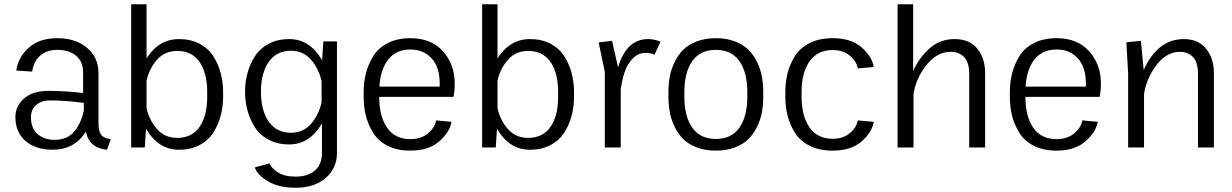

<svg xmlns="http://www.w3.org/2000/svg" viewBox="-20 -695 5807 905"><path d="M52.5 -143.3Q52.5 -195 93.3 -230.8Q134.2 -266.7 209.2 -266.7Q286.7 -266.7 371.7 -256.7V-351.7Q371.7 -405 338.3 -432.5Q305 -460 250 -460Q200.8 -460 169.6 -432.9Q138.3 -405.8 131.7 -357.5L56.7 -362.5Q65.8 -425.8 115.8 -470.4Q165.8 -515 250 -515Q337.5 -515 390.8 -469.2Q444.2 -423.3 444.2 -351.7V-114.2Q444.2 -76.7 457.1 -59.6Q470 -42.5 502.5 -39.2L484.2 10.8Q399.2 1.7 385 -74.2Q330 10.8 229.2 10.8Q148.3 10.8 100.4 -30.4Q52.5 -71.7 52.5 -143.3ZM375 -210Q287.5 -221.7 213.3 -221.7Q175.8 -221.7 150.8 -200.4Q125.8 -179.2 125.8 -142.5Q125.8 -90 157.5 -62.9Q189.2 -35.8 237.5 -35.8Q298.3 -35.8 331.2 -76.7Q364.2 -117.5 375 -175Z M1031.7 -260V-240Q1031.7 -193.3 1020.4 -150.4Q1009.2 -107.5 985.8 -70.4Q962.5 -33.3 920.8 -11.2Q879.2 10.8 823.3 10.8Q725.8 10.8 668.3 -88.3L662.5 0H598.3V-675H670.8V-420Q729.2 -510.8 823.3 -510.8Q879.2 -510.8 920.8 -488.8Q962.5 -466.7 985.8 -429.6Q1009.2 -392.5 1020.4 -349.6Q1031.7 -306.7 1031.7 -260ZM670.8 -315V-185Q684.2 -126.7 720.8 -85.8Q757.5 -45 815 -45Q884.2 -45 920.4 -96.7Q956.7 -148.3 956.7 -240V-260Q956.7 -351.7 920.4 -403.3Q884.2 -455 815 -455Q757.5 -455 720.8 -414.2Q684.2 -373.3 670.8 -315Z M1343.3 -510.8Q1440.8 -510.8 1498.3 -410.8L1504.2 -500H1568.3V25.8Q1568.3 98.3 1515 144.2Q1461.7 190 1373.3 190Q1294.2 190 1243.3 159.6Q1192.5 129.2 1180.8 94.2L1250.8 75Q1258.3 97.5 1290 117.5Q1321.7 137.5 1373.3 137.5Q1430 137.5 1463.8 109.2Q1497.5 80.8 1497.5 25.8V-113.3Q1440 -14.2 1343.3 -14.2Q1287.5 -14.2 1245.8 -36.7Q1204.2 -59.2 1180.8 -96.2Q1157.5 -133.3 1146.3 -175.4Q1135 -217.5 1135 -262.5Q1135 -307.5 1146.3 -349.6Q1157.5 -391.7 1180.8 -428.8Q1204.2 -465.8 1245.8 -488.3Q1287.5 -510.8 1343.3 -510.8ZM1495.8 -312.5Q1482.5 -371.7 1445.8 -413.8Q1409.2 -455.8 1351.7 -455.8Q1283.3 -455.8 1246.7 -403.3Q1210 -350.8 1210 -262.5Q1210 -174.2 1246.7 -121.7Q1283.3 -69.2 1351.7 -69.2Q1409.2 -69.2 1445.8 -111.2Q1482.5 -153.3 1495.8 -212.5Z M1694.2 -238.3V-261.7Q1694.2 -309.2 1705.4 -351.7Q1716.7 -394.2 1740.4 -432.1Q1764.2 -470 1808.8 -492.5Q1853.3 -515 1914.2 -515Q2013.3 -515 2068.3 -452.9Q2123.3 -390.8 2123.3 -301.7Q2123.3 -267.5 2117.5 -238.3H1767.5Q1767.5 -146.7 1804.6 -92.9Q1841.7 -39.2 1914.2 -39.2Q1965.8 -39.2 1997.9 -66.7Q2030 -94.2 2035.8 -127.5L2108.3 -120.8Q2100 -71.7 2050 -28.3Q2000 15 1914.2 15Q1852.5 15 1807.9 -7.5Q1763.3 -30 1739.6 -67.9Q1715.8 -105.8 1705 -147.9Q1694.2 -190 1694.2 -238.3ZM1768.3 -286.7H2052.5V-302.5Q2052.5 -378.3 2014.6 -420Q1976.7 -461.7 1914.2 -461.7Q1847.5 -461.7 1810.4 -415Q1773.3 -368.3 1768.3 -286.7Z M2685.8 -260V-240Q2685.8 -193.3 2674.6 -150.4Q2663.3 -107.5 2640 -70.4Q2616.7 -33.3 2575 -11.2Q2533.3 10.8 2477.5 10.8Q2380 10.8 2322.5 -88.3L2316.7 0H2252.5V-675H2325V-420Q2383.3 -510.8 2477.5 -510.8Q2533.3 -510.8 2575 -488.8Q2616.7 -466.7 2640 -429.6Q2663.3 -392.5 2674.6 -349.6Q2685.8 -306.7 2685.8 -260ZM2325 -315V-185Q2338.3 -126.7 2375 -85.8Q2411.7 -45 2469.2 -45Q2538.3 -45 2574.6 -96.7Q2610.8 -148.3 2610.8 -240V-260Q2610.8 -351.7 2574.6 -403.3Q2538.3 -455 2469.2 -455Q2411.7 -455 2375 -414.2Q2338.3 -373.3 2325 -315Z M2801.7 -495 2865 -502.5 2893.3 -377.5Q2932.5 -510.8 3035 -510.8Q3065.8 -510.8 3093.3 -498.3L3065 -436.7Q3046.7 -445.8 3023.3 -445.8Q2988.3 -445.8 2962.5 -419.2Q2936.7 -392.5 2924.2 -355.4Q2911.7 -318.3 2905.8 -272.5V0H2830.8V-355.8Z M3130.8 -238.3V-261.7Q3130.8 -299.2 3137.1 -333.8Q3143.3 -368.3 3159.6 -402.1Q3175.8 -435.8 3200.4 -460.4Q3225 -485 3264.6 -500Q3304.2 -515 3354.2 -515Q3404.2 -515 3443.8 -500Q3483.3 -485 3507.9 -460.4Q3532.5 -435.8 3548.8 -402.1Q3565 -368.3 3571.3 -333.8Q3577.5 -299.2 3577.5 -261.7V-238.3Q3577.5 -200.8 3571.3 -166.2Q3565 -131.7 3548.8 -97.9Q3532.5 -64.2 3507.9 -39.6Q3483.3 -15 3443.8 0Q3404.2 15 3354.2 15Q3304.2 15 3264.6 0Q3225 -15 3200.4 -39.6Q3175.8 -64.2 3159.6 -97.9Q3143.3 -131.7 3137.1 -166.2Q3130.8 -200.8 3130.8 -238.3ZM3502.5 -238.3V-261.7Q3502.5 -354.2 3465 -407.1Q3427.5 -460 3354.2 -460Q3280.8 -460 3243.3 -407.1Q3205.8 -354.2 3205.8 -261.7V-238.3Q3205.8 -145.8 3243.3 -92.9Q3280.8 -40 3354.2 -40Q3427.5 -40 3465 -92.9Q3502.5 -145.8 3502.5 -238.3Z M3681.7 -239.2V-260.8Q3681.7 -309.2 3692.5 -351.2Q3703.3 -393.3 3727.5 -431.7Q3751.7 -470 3797.1 -492.5Q3842.5 -515 3905 -515Q3991.7 -515 4041.2 -471.7Q4090.8 -428.3 4098.3 -379.2L4023.3 -372.5Q4017.5 -405.8 3985.8 -432.5Q3954.2 -459.2 3905 -459.2Q3833.3 -459.2 3795.8 -405.8Q3758.3 -352.5 3758.3 -260.8V-239.2Q3758.3 -147.5 3795.8 -94.2Q3833.3 -40.8 3905 -40.8Q3954.2 -40.8 3985.8 -67.5Q4017.5 -94.2 4023.3 -127.5L4098.3 -120.8Q4090.8 -71.7 4041.2 -28.3Q3991.7 15 3905 15Q3842.5 15 3797.1 -7.5Q3751.7 -30 3727.5 -68.3Q3703.3 -106.7 3692.5 -148.8Q3681.7 -190.8 3681.7 -239.2Z M4210.8 0V-675H4284.2V-360.8Q4314.2 -425.8 4362.9 -468.3Q4411.7 -510.8 4480 -510.8Q4550 -510.8 4586.7 -465.4Q4623.3 -420 4623.3 -350.8V0H4548.3V-348.3Q4548.3 -400.8 4524.6 -425.8Q4500.8 -450.8 4460.8 -450.8Q4396.7 -450.8 4347.1 -388.8Q4297.5 -326.7 4285.8 -250.8V0Z M4740 -238.3V-261.7Q4740 -309.2 4751.2 -351.7Q4762.5 -394.2 4786.2 -432.1Q4810 -470 4854.6 -492.5Q4899.2 -515 4960 -515Q5059.2 -515 5114.2 -452.9Q5169.2 -390.8 5169.2 -301.7Q5169.2 -267.5 5163.3 -238.3H4813.3Q4813.3 -146.7 4850.4 -92.9Q4887.5 -39.2 4960 -39.2Q5011.7 -39.2 5043.8 -66.7Q5075.8 -94.2 5081.7 -127.5L5154.2 -120.8Q5145.8 -71.7 5095.8 -28.3Q5045.8 15 4960 15Q4898.3 15 4853.8 -7.5Q4809.2 -30 4785.4 -67.9Q4761.7 -105.8 4750.8 -147.9Q4740 -190 4740 -238.3ZM4814.2 -286.7H5098.3V-302.5Q5098.3 -378.3 5060.4 -420Q5022.5 -461.7 4960 -461.7Q4893.3 -461.7 4856.2 -415Q4819.2 -368.3 4814.2 -286.7Z M5297.5 0V-350L5289.2 -495.8L5357.5 -502.5L5370.8 -365Q5436.7 -510.8 5560 -510.8Q5628.3 -510.8 5665 -465.4Q5701.7 -420 5701.7 -350.8V0H5626.7V-348.3Q5626.7 -400.8 5603.3 -425.8Q5580 -450.8 5541.7 -450.8Q5479.2 -450.8 5431.7 -389.2Q5384.2 -327.5 5372.5 -251.7V0Z"/></svg>

Font: Boon
Style: Regular
Weight: 400
Designer: Sungsit Sawaiwan
Foundry: FontUni
Version: Version 3.0